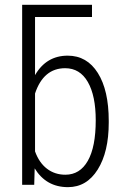

<svg xmlns="http://www.w3.org/2000/svg" viewBox="-20 -770 526 800"><path d="M363.3 -750V-699.2H126V-457Q172.9 -538.1 262.2 -538.1Q342.3 -538.1 387.7 -465.8Q433.1 -393.6 433.1 -266.6V-258.8Q433.1 -137.2 387.2 -63.7Q341.3 9.8 263.2 9.8Q172.4 9.8 124.5 -68.4L122.6 0H72.3V-750ZM378.9 -269Q378.9 -371.1 345.9 -428.5Q313 -485.8 251.5 -485.8Q161.1 -485.8 126 -380.4V-139.2Q143.1 -91.8 175.8 -66.9Q208.5 -42 252.4 -42Q313 -42 345.9 -99.9Q378.9 -157.7 378.9 -269Z"/></svg>

Font: Roboto Condensed Light
Style: Regular
Weight: 300
Designer: Google
Version: Version 2.134; 2016